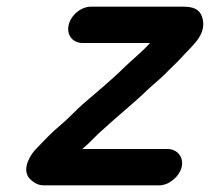

<svg xmlns="http://www.w3.org/2000/svg" viewBox="-20 -537 630 576"><path d="M228 -408H430C406 -381 380 -361 354 -336C315 -297 269 -260 229 -225C206 -205 186 -182 163 -163C136 -141 110 -113 85 -87C61 -59 48 -22 70 0C83 13 97 19 110 19H458C487 19 518 -7 525 -36C532 -65 512 -90 483 -90H227C250 -109 270 -133 293 -152C335 -191 381 -227 423 -268C443 -287 466 -304 485 -325C502 -341 523 -362 536 -377C565 -407 602 -440 586 -487C578 -509 561 -517 529 -517H253C223 -517 193 -492 186 -462C179 -432 198 -408 228 -408Z"/></svg>

Font: Electronic
Style: ExHvIt
Weight: 900
Version: Version 1.011